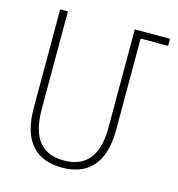

<svg xmlns="http://www.w3.org/2000/svg" viewBox="-107 -808 847 912"><g transform="rotate(15 316.0 -352.0)"><path d="M279 10C406 10 482 -65 482 -229V-679H617V-714H444V-230C444 -85 381 -25 279 -25C179 -25 115 -81 115 -234V-714H77V-229C77 -56 159 10 279 10Z"/></g></svg>

Font: Noto Sans Armenian Condensed ExtraLight
Style: Regular
Weight: 200
Width: 3
Designer: Monotype Design Team
Foundry: Monotype Imaging Inc.
Version: Version 2.008